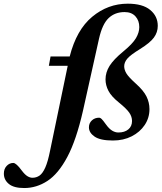

<svg xmlns="http://www.w3.org/2000/svg" viewBox="-212 -732 860 1018"><path d="M228 -145Q192.5 11 144.8 100.5Q97 190 39.2 227.5Q-18.5 265 -83.5 265Q-139 265 -165.2 243.2Q-191.5 221.5 -191.5 188.5Q-191.5 163.5 -176.8 147.8Q-162 132 -141.5 132Q-126 132 -96 173Q-80 194 -66.5 202.2Q-53 210.5 -40 210.5Q-19 210.5 -2.2 198.8Q14.5 187 28.2 156Q42 125 53.5 67L147 -383H47L56 -432.5H157.5Q193.5 -574 277 -643.2Q360.5 -712.5 465.5 -712.5Q544.5 -712.5 584.5 -679.2Q624.5 -646 624.5 -595Q624.5 -560.5 603.8 -532.5Q583 -504.5 530.5 -472Q478.5 -440 462.5 -420.5Q446.5 -401 446.5 -380.5Q446.5 -362.5 458 -343Q469.5 -323.5 509.5 -287.5Q549.5 -251.5 565 -219.8Q580.5 -188 580.5 -153.5Q580.5 -107 555.2 -69.2Q530 -31.5 486.2 -9.2Q442.5 13 387 13Q319.5 13 289.5 -7.8Q259.5 -28.5 259.5 -57Q259.5 -79 275 -93.5Q290.5 -108 314 -108Q319.5 -108 326.5 -101.5Q333.5 -95 350 -72Q366.5 -49 382.8 -39.2Q399 -29.5 415.5 -29.5Q448.5 -29.5 468.2 -45.8Q488 -62 488 -90.5Q488 -113.5 473.5 -134.5Q459 -155.5 419 -188Q378.5 -220.5 363 -250.2Q347.5 -280 347.5 -311Q347.5 -348.5 369 -382.8Q390.5 -417 441 -458.5Q491.5 -500 509 -530Q526.5 -560 526.5 -588.5Q526.5 -623 506 -645.5Q485.5 -668 448.5 -668Q397.5 -668 364 -636.2Q330.5 -604.5 313 -527Z"/></svg>

Font: Newsreader Text
Style: Bold Italic
Weight: 700
Italic angle: -17°
Designer: Hugues Gentile
Foundry: Production Type
Version: Version 1.001